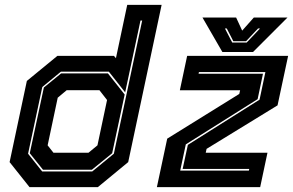

<svg xmlns="http://www.w3.org/2000/svg" viewBox="-20 -770 1206 790"><path d="M382.5 0H101.5L19.5 -103L90.5 -437L216 -540H449L457 -530.5L503.5 -750H645L507.5 -103ZM358 -71.5H157L102.5 -139.5L160.5 -410L231.5 -468H424L493 -381L441.5 -139.5ZM344 -141.5 381 -172 420.5 -358.5 389 -399H254.5L217.5 -368L176 -172L200 -141.5ZM359.5 -64.5 448.5 -137.5 565 -685.5H558L495 -390L428 -475H230.5L154 -412L95.5 -137.5L153.5 -64.5ZM721.5 -68H1004L1005.5 -75H731.5L753 -174L1048 -360L1072 -473.5H798.5L797 -466.5H1062L1040 -362L744.5 -176ZM625.5 0 668 -199.5 964.5 -383.5 968 -398.5H720L750 -540H1165.5L1122 -336.5L830 -157.5L826.5 -141.5H1080.5L1050.5 0ZM895 -556 813 -698H951.5L976.5 -644L1024.5 -698H1163L1021 -556ZM935.5 -595H995L1050 -653H1042L992.5 -600.5H940L913 -653H905.5Z"/></svg>

Font: Tourney ExtraBold
Style: Italic
Weight: 800
Italic angle: -12°
Version: Version 1.015